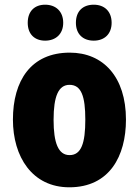

<svg xmlns="http://www.w3.org/2000/svg" viewBox="-20 -787 592 817"><path d="M98 -690C98 -641 128 -614 172 -614C217 -614 249 -642 249 -690C249 -739 217 -767 172 -767C128 -767 98 -740 98 -690ZM303 -690C303 -642 333 -614 379 -614C424 -614 455 -642 455 -690C455 -739 424 -767 379 -767C333 -767 303 -740 303 -690ZM516 -278C516 -460 419 -563 277 -563C112 -563 35 -444 35 -278C35 -120 117 10 275 10C446 10 516 -123 516 -278ZM208 -277C208 -378 229 -426 276 -426C326 -426 343 -377 343 -278C343 -178 326 -127 276 -127C228 -127 208 -179 208 -277Z"/></svg>

Font: Noto Sans Sinhala Condensed Black
Style: Regular
Weight: 900
Width: 3
Designer: Jelle Bosma - Monotype Design Team
Foundry: Monotype Imaging Inc.
Version: Version 2.006